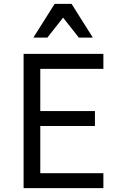

<svg xmlns="http://www.w3.org/2000/svg" viewBox="-20 -981 620 1001"><path d="M103 0H519V-78H190V-324H475V-402H190V-622H519V-700H103ZM154 -785H227L309 -889L391 -785H464L353 -961H265Z"/></svg>

Font: CommitMono-dimboump
Style: Regular
Weight: 400
Monospace: yes
Designer: Eigil Nikolajsen
Foundry: Eigil Nikolajsen
Version: Version 1.143